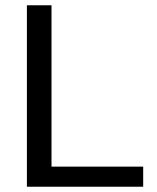

<svg xmlns="http://www.w3.org/2000/svg" viewBox="-20 -708 596 728"><path d="M522.9 -76.2V0H82V-688H175.3V-76.2Z"/></svg>

Font: Arimo
Style: Regular
Weight: 400
Designer: Steve Matteson
Foundry: Monotype Imaging Inc.
Version: Version 1.33